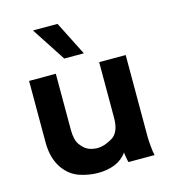

<svg xmlns="http://www.w3.org/2000/svg" viewBox="-110 -814 819 915"><g transform="rotate(-15 300.0 -356.0)"><path d="M342.8 -555.7Q321.3 -597.7 257.8 -723.6Q227.5 -723.6 136.7 -723.6Q164.1 -681.6 246.1 -555.7Q270.5 -555.7 342.8 -555.7ZM543 0Q538.1 -17.6 536.1 -45.9Q533.2 -74.2 533.2 -91.8Q533.2 -226.6 533.2 -496.1Q500 -496.1 402.3 -496.1Q402.3 -427.7 402.3 -220.7Q402.3 -149.4 362.3 -126Q322.3 -102.5 290 -102.5Q280.3 -102.5 268.6 -104.5Q256.8 -106.4 245.1 -111.3Q223.6 -121.1 206.1 -145.5Q188.5 -169.9 188.5 -219.7Q188.5 -311.5 188.5 -496.1Q155.3 -496.1 56.6 -496.1Q56.6 -487.3 56.6 -462.9Q56.6 -395.5 56.6 -194.3Q56.6 -150.4 66.4 -118.2Q76.2 -85.9 92.8 -62.5Q123 -19.5 169.9 -2.9Q216.8 12.7 261.7 12.7Q307.6 12.7 344.7 -2Q382.8 -17.6 405.3 -49.8Q406.2 -36.1 409.2 -22.5Q411.1 -9.8 414.1 0Q457 0 543 0Z"/></g></svg>

Font: BM-Biotif
Style: Bold
Weight: 400
Designer: Deni Anggara
Version: Version 1.000;PS 001.000;hotconv 1.0.88;makeotf.lib2.5.64776